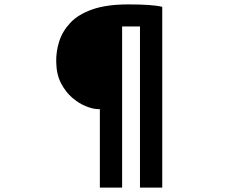

<svg xmlns="http://www.w3.org/2000/svg" viewBox="-20 -796 1040 871"><path d="M425 -301Q403 -301 371 -313.5Q339 -326 308.5 -352Q278 -378 257 -418Q236 -458 235 -515Q234 -562 248.5 -608Q263 -654 299 -692.5Q335 -731 399.5 -753.5Q464 -776 562 -776Q614 -776 652.5 -773.5Q691 -771 716 -765V55H615V-676H534V55H433V-301Z"/></svg>

Font: Noto Sans SC ExtraBold
Style: Regular
Weight: 800
Designer: Ryoko NISHIZUKA 西塚涼子 (kana, bopomofo & ideographs); Paul D. Hunt (Latin, Greek & Cyrillic); Sandoll Communications 산돌커뮤니
Foundry: Adobe
Version: Version 2.004-H2;hotconv 1.0.118;makeotfexe 2.5.65603